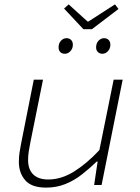

<svg xmlns="http://www.w3.org/2000/svg" viewBox="-20 -843 640 875"><path d="M190 12Q124 12 95 -21.5Q66 -55 66 -105Q66 -129 69 -148Q72 -167 76 -188L134 -480H176L118 -192Q114 -171 111 -152.5Q108 -134 108 -114Q108 -71 131.5 -48Q155 -25 200 -25Q259 -25 317 -61Q375 -97 433 -159L498 -480H539L443 0H409L425 -107H421Q389 -76 354 -48.5Q319 -21 278.5 -4.5Q238 12 190 12ZM276 -598Q262 -598 254.5 -606Q247 -614 247 -627Q247 -646 258 -657.5Q269 -669 283 -669Q296 -669 304 -661Q312 -653 312 -639Q312 -622 301 -610Q290 -598 276 -598ZM447 -598Q434 -598 426 -606Q418 -614 418 -627Q418 -646 429 -657.5Q440 -669 454 -669Q467 -669 475 -661Q483 -653 483 -639Q483 -622 472 -610Q461 -598 447 -598ZM360 -710 272 -804 293 -823 379 -745H383L504 -823L520 -802L399 -710Z"/></svg>

Font: Source Code Pro ExtraLight Light
Style: Italic
Weight: 300
Italic angle: -11°
Monospace: yes
Version: Version 1.016;hotconv 1.0.116;makeotfexe 2.5.65601